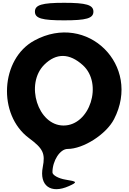

<svg xmlns="http://www.w3.org/2000/svg" viewBox="-20 -1112 920 1369"><path d="M225 -823C-17 -692 -39 -294 187 -127C287 -53 304 -18 285 79C259 212 342 273 471 215C534 187 531 182 448 169C398 161 354 137 354 117C354 34 408 -50 462 -50C574 -50 737 -154 793 -262C991 -645 603 -1029 225 -823ZM571 -647C716 -515 621 -217 433 -217C250 -217 157 -513 296 -651C381 -735 475 -734 571 -647ZM229 -1029C229 -981 279 -967 437 -967C595 -967 646 -981 646 -1029C646 -1077 595 -1092 437 -1092C279 -1092 229 -1077 229 -1029Z"/></svg>

Font: Hussar Skorodowane
Style: Bold
Weight: 700
Foundry: Cannot Into Space Fonts
Version: Version 0.892